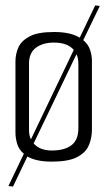

<svg xmlns="http://www.w3.org/2000/svg" viewBox="-20 -592 395 708"><path d="M28 96 11 94 68 -25Q50 -40 43.5 -61Q37 -82 37 -103V-366Q37 -392 47.5 -416.5Q58 -441 88.5 -457.5Q119 -474 179 -474Q211 -474 234.5 -468.5Q258 -463 274 -453L331 -572L348 -570L287 -444Q305 -429 312 -408.5Q319 -388 319 -367V-115Q319 -83 307.5 -56Q296 -29 264 -12.5Q232 4 171 4Q141 4 118.5 -1Q96 -6 81 -15ZM87 -112Q87 -93 94 -78L252 -408Q229 -435 179 -435Q138 -435 112.5 -416Q87 -397 87 -358ZM171 -37Q218 -37 243.5 -56.5Q269 -76 269 -119V-358Q269 -377 262 -392L104 -63Q127 -37 171 -37Z"/></svg>

Font: Smooch Sans
Style: Regular
Weight: 400
Designer: Robert E. Leuschke
Foundry: Robert E. Leuschke
Version: Version 1.010; ttfautohint (v1.8.3)